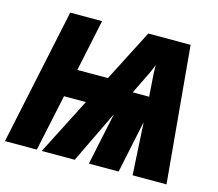

<svg xmlns="http://www.w3.org/2000/svg" viewBox="-107 -843 1104 972"><g transform="rotate(15 445.5 -357.0)"><path d="M-4.9 0 146 -713.9H313L255.9 -442.9H416L555.2 -713.9H776.9L841.8 0H664.1L648.9 -271H647.9L590.8 0H435.1L492.2 -271H491.2L360.8 0H188L339.8 -296.9H225.1L162.1 0ZM556.2 -405.8H642.1L633.8 -524.9Q633.3 -536.1 633.1 -547.6Q632.8 -559.1 632.8 -569.8Q623.5 -544.4 613.8 -523.9Z"/></g></svg>

Font: Open Sans Condensed ExtraBold
Style: Italic
Weight: 800
Width: 3
Italic angle: -12°
Designer: Monotype Design Team
Foundry: Monotype Imaging Inc.
Version: Version 3.003; ttfautohint (v1.8.4)